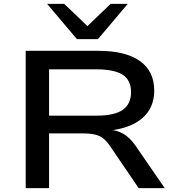

<svg xmlns="http://www.w3.org/2000/svg" viewBox="-20 -966 901 986"><path d="M112 0V-705H485Q624 -705 698 -653Q772 -601 772 -501Q772 -437 740 -391.5Q708 -346 647.5 -321Q587 -296 502 -293L512 -301L539 -300Q580 -298 612.5 -279.5Q645 -261 673 -222L826 0H692L545 -216Q528 -241 510.5 -255Q493 -269 467.5 -275Q442 -281 400 -281H232V0ZM232 -372H474Q568 -372 610.5 -402Q653 -432 653 -493Q653 -554 610 -582Q567 -610 473 -610H232ZM375 -765 222 -946H310L429 -832L548 -946H636L483 -765Z"/></svg>

Font: Nunito Sans 10pt Expanded SemiBold
Style: Regular
Weight: 600
Width: 7
Designer: Vernon Adams
Foundry: Vernon Adams
Version: Version 3.101;gftools[0.9.27]